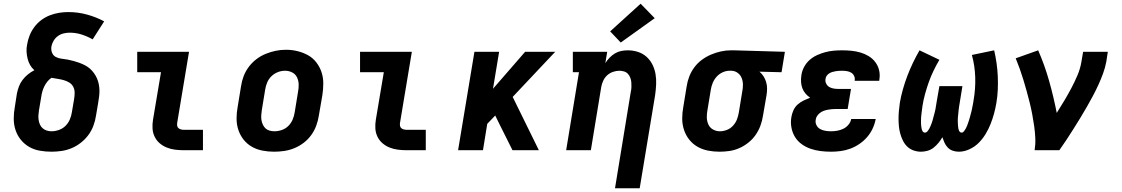

<svg xmlns="http://www.w3.org/2000/svg" viewBox="-20 -809 6040 1034"><path d="M257 8Q225 8 194 2.5Q163 -3 137 -18Q111 -33 92 -56.5Q73 -80 63.5 -109Q54 -138 54 -170Q54 -202 60 -234L71 -305Q75 -325 82 -343.5Q89 -362 101.5 -378.5Q114 -395 130 -408Q146 -421 165 -431Q151 -443 142 -459Q133 -475 128.5 -493.5Q124 -512 123 -531Q122 -550 126 -569Q130 -594 139.5 -618Q149 -642 165 -663.5Q181 -685 202.5 -701Q224 -717 248.5 -726.5Q273 -736 298 -740Q323 -744 348 -744Q400 -744 449 -730.5Q498 -717 541 -694L479 -597Q451 -613 420 -623Q389 -633 355 -633Q339 -633 322.5 -629Q306 -625 292 -615Q278 -605 269 -590Q260 -575 257 -559Q254 -542 260 -526Q266 -510 280 -502.5Q294 -495 311 -493Q328 -491 344.5 -488Q361 -485 377 -480.5Q393 -476 408 -470.5Q423 -465 437.5 -457.5Q452 -450 464 -439.5Q476 -429 485.5 -416Q495 -403 501.5 -388.5Q508 -374 511.5 -358Q515 -342 515.5 -325.5Q516 -309 514 -291.5Q512 -274 509 -257L497 -186Q493 -159 483 -132Q473 -105 456 -82Q439 -59 415.5 -40.5Q392 -22 365.5 -11Q339 0 311.5 4Q284 8 257 8ZM257 -102Q277 -102 297 -109Q317 -116 332 -130.5Q347 -145 355.5 -164.5Q364 -184 367 -204L379 -275Q382 -292 382 -309.5Q382 -327 374.5 -341.5Q367 -356 353 -364.5Q339 -373 323 -377.5Q307 -382 290 -384.5Q273 -387 257 -390Q244 -381 234.5 -369Q225 -357 218.5 -343.5Q212 -330 208 -316Q204 -302 202 -287L190 -216Q188 -203 187 -189.5Q186 -176 188 -163Q190 -150 195 -138.5Q200 -127 209.5 -118.5Q219 -110 231.5 -106Q244 -102 257 -102Z M969 0Q946 0 922.5 -3Q899 -6 878 -14.5Q857 -23 840 -37.5Q823 -52 813 -72.5Q803 -93 801.5 -116.5Q800 -140 804 -164L847 -420H719V-530H998L934 -146Q933 -138 934.5 -130.5Q936 -123 941.5 -118.5Q947 -114 954.5 -112Q962 -110 969 -110H1073V0Z M1456 8Q1424 8 1393 2Q1362 -4 1336 -19Q1310 -34 1291.5 -57.5Q1273 -81 1263.5 -110Q1254 -139 1254 -170.5Q1254 -202 1260 -234L1278 -344Q1282 -372 1292 -398.5Q1302 -425 1319.5 -448.5Q1337 -472 1360.5 -490Q1384 -508 1411 -519Q1438 -530 1465 -535.5Q1492 -541 1520 -541Q1552 -541 1582.5 -533.5Q1613 -526 1639 -511.5Q1665 -497 1683.5 -473Q1702 -449 1711.5 -420.5Q1721 -392 1721 -360Q1721 -328 1716 -296L1697 -186Q1693 -159 1683 -132Q1673 -105 1656 -81.5Q1639 -58 1615.5 -40Q1592 -22 1565 -11Q1538 0 1510.5 4Q1483 8 1456 8ZM1458 -102Q1478 -102 1498 -109Q1518 -116 1533 -131Q1548 -146 1556 -165Q1564 -184 1567 -204L1585 -314Q1589 -334 1588.5 -354.5Q1588 -375 1579.5 -392.5Q1571 -410 1553.5 -419Q1536 -428 1515 -428Q1495 -428 1476 -420.5Q1457 -413 1442 -398.5Q1427 -384 1419 -365Q1411 -346 1408 -326L1390 -216Q1388 -203 1387 -189Q1386 -175 1388 -162.5Q1390 -150 1395.5 -138Q1401 -126 1410 -117.5Q1419 -109 1432 -105.5Q1445 -102 1458 -102Z M2169 0Q2146 0 2122.5 -3Q2099 -6 2078 -14.5Q2057 -23 2040 -37.5Q2023 -52 2013 -72.5Q2003 -93 2001.5 -116.5Q2000 -140 2004 -164L2047 -420H1919V-530H2198L2134 -146Q2133 -138 2134.5 -130.5Q2136 -123 2141.5 -118.5Q2147 -114 2154.5 -112Q2162 -110 2169 -110H2273V0Z M2447 0 2535 -530H2668L2635 -331L2808 -530H2970L2741 -287L2882 0H2740L2669 -142L2647 -187L2604 -142L2581 0Z M3292 205 3377 -314Q3380 -327 3380.5 -340Q3381 -353 3380 -365.5Q3379 -378 3374.5 -390Q3370 -402 3362 -411Q3354 -420 3341.5 -424Q3329 -428 3316 -428Q3299 -428 3281.5 -422Q3264 -416 3250.5 -404Q3237 -392 3229 -375Q3221 -358 3218 -341L3162 0H3029L3098 -420H3065V-530H3250L3240 -469Q3250 -485 3263 -498.5Q3276 -512 3292 -521.5Q3308 -531 3325.5 -534.5Q3343 -538 3361 -538Q3389 -538 3415.5 -529.5Q3442 -521 3462 -503Q3482 -485 3494 -460.5Q3506 -436 3510.5 -409Q3515 -382 3513.5 -353Q3512 -324 3508 -296L3425 205ZM3323 -580 3266 -640 3430 -789 3506 -711Z M3855 8Q3823 8 3792.5 2Q3762 -4 3736 -19Q3710 -34 3691.5 -57.5Q3673 -81 3663.5 -110Q3654 -139 3654 -170.5Q3654 -202 3660 -234L3678 -344Q3682 -371 3692 -397Q3702 -423 3719 -446Q3736 -469 3759.5 -486.5Q3783 -504 3809 -515Q3835 -526 3862 -532Q3889 -538 3916 -538Q3920 -538 3924.5 -538Q3929 -538 3933 -538L4207 -530L4189 -420L4070 -423Q4083 -412 4092 -398Q4101 -384 4106 -367Q4111 -350 4111 -332Q4111 -314 4108 -296L4089 -186Q4085 -159 4075.5 -133Q4066 -107 4050 -83.5Q4034 -60 4011 -41.5Q3988 -23 3962 -11.5Q3936 0 3909 4Q3882 8 3855 8ZM3857 -102Q3876 -102 3895 -109.5Q3914 -117 3928 -132.5Q3942 -148 3949 -166.5Q3956 -185 3959 -204L3977 -314Q3981 -333 3981 -352Q3981 -371 3974.5 -388Q3968 -405 3953.5 -416Q3939 -427 3920 -428H3915Q3913 -428 3911.5 -428Q3910 -428 3909 -428Q3890 -428 3871.5 -419.5Q3853 -411 3839.5 -396Q3826 -381 3818.5 -363Q3811 -345 3808 -326L3790 -216Q3786 -196 3786.5 -176Q3787 -156 3795 -138.5Q3803 -121 3820 -111.5Q3837 -102 3857 -102Z M4456 8Q4427 8 4399 4.5Q4371 1 4345 -8Q4319 -17 4297 -33Q4275 -49 4261 -72Q4247 -95 4242 -123Q4237 -151 4242 -179Q4245 -197 4253 -215Q4261 -233 4275.5 -246Q4290 -259 4307.5 -267.5Q4325 -276 4343 -283Q4329 -292 4318 -305Q4307 -318 4301 -334Q4295 -350 4294 -368.5Q4293 -387 4296 -405Q4299 -427 4310.5 -448.5Q4322 -470 4340 -486Q4358 -502 4380 -512Q4402 -522 4424.5 -528Q4447 -534 4470 -536Q4493 -538 4515 -538Q4541 -538 4566 -535.5Q4591 -533 4614.5 -526Q4638 -519 4658.5 -506.5Q4679 -494 4693.5 -475Q4708 -456 4714 -432Q4720 -408 4716 -383Q4716 -380 4715.5 -378Q4715 -376 4715 -374H4583Q4583 -375 4583 -375.5Q4583 -376 4583 -377Q4585 -389 4579.5 -400.5Q4574 -412 4563.5 -418Q4553 -424 4540.5 -426Q4528 -428 4515 -428Q4507 -428 4498 -427.5Q4489 -427 4480.5 -425.5Q4472 -424 4463 -421.5Q4454 -419 4446 -414Q4438 -409 4432.5 -401.5Q4427 -394 4426 -385Q4423 -372 4429 -359.5Q4435 -347 4446 -340.5Q4457 -334 4470.5 -332Q4484 -330 4498 -330H4563L4545 -222H4480Q4470 -222 4459 -221Q4448 -220 4437.5 -218Q4427 -216 4416 -212Q4405 -208 4396 -201Q4387 -194 4380.5 -184.5Q4374 -175 4373 -164Q4370 -149 4377 -135Q4384 -121 4397 -114Q4410 -107 4425 -104.5Q4440 -102 4456 -102Q4472 -102 4489 -105Q4506 -108 4521.5 -115.5Q4537 -123 4549 -137Q4561 -151 4564 -168H4696Q4691 -141 4679.5 -116.5Q4668 -92 4650 -71Q4632 -50 4608.5 -34Q4585 -18 4559.5 -8.5Q4534 1 4507.5 4.5Q4481 8 4456 8Z M4940 8Q4919 8 4899.5 1Q4880 -6 4866 -19.5Q4852 -33 4843 -51Q4834 -69 4828.5 -88.5Q4823 -108 4821 -128.5Q4819 -149 4819 -170Q4819 -191 4821 -212.5Q4823 -234 4826 -255Q4832 -291 4842.5 -328Q4853 -365 4866.5 -400.5Q4880 -436 4896.5 -470.5Q4913 -505 4932 -538L5039 -487Q5022 -458 5007.5 -428Q4993 -398 4982 -367Q4971 -336 4962 -303.5Q4953 -271 4948 -239Q4947 -231 4946 -223.5Q4945 -216 4944 -208Q4943 -200 4942 -192Q4941 -184 4940.5 -176.5Q4940 -169 4940 -161Q4940 -153 4940 -145.5Q4940 -138 4941 -130.5Q4942 -123 4943.5 -115.5Q4945 -108 4949 -101.5Q4953 -95 4961 -95Q4969 -95 4974.5 -101.5Q4980 -108 4984 -115Q4988 -122 4991 -129.5Q4994 -137 4997 -144.5Q5000 -152 5002 -159.5Q5004 -167 5006 -174.5Q5008 -182 5010 -189.5Q5012 -197 5014 -204.5Q5016 -212 5017.5 -219.5Q5019 -227 5020 -234.5Q5021 -242 5022.5 -249.5Q5024 -257 5025 -265L5039 -345H5163L5150 -265Q5149 -257 5147.5 -249.5Q5146 -242 5145 -234.5Q5144 -227 5143 -219.5Q5142 -212 5141.5 -204.5Q5141 -197 5140 -189.5Q5139 -182 5138.5 -174.5Q5138 -167 5138 -159.5Q5138 -152 5138.5 -144.5Q5139 -137 5139.5 -129.5Q5140 -122 5141.5 -115Q5143 -108 5147 -101.5Q5151 -95 5159 -95Q5166 -95 5171.5 -102Q5177 -109 5181 -116.5Q5185 -124 5188 -131.5Q5191 -139 5193.5 -146.5Q5196 -154 5198.5 -161.5Q5201 -169 5203 -176.5Q5205 -184 5207 -191.5Q5209 -199 5211 -206.5Q5213 -214 5214.5 -222Q5216 -230 5217.5 -237.5Q5219 -245 5220.5 -252.5Q5222 -260 5223 -268Q5234 -331 5232 -393Q5230 -455 5214 -513L5334 -538Q5342 -503 5347 -468Q5352 -433 5353.5 -397.5Q5355 -362 5353.5 -326.5Q5352 -291 5346 -255Q5341 -226 5333.5 -198Q5326 -170 5315 -142Q5304 -114 5288 -87.5Q5272 -61 5250.5 -39.5Q5229 -18 5200.5 -5Q5172 8 5144 8Q5126 8 5110.5 2.5Q5095 -3 5084 -14.5Q5073 -26 5066.5 -40.5Q5060 -55 5055 -70Q5046 -54 5034 -39.5Q5022 -25 5007.5 -13.5Q4993 -2 4975 3Q4957 8 4940 8Z M5552 0Q5557 -33 5555.5 -65.5Q5554 -98 5549.5 -130Q5545 -162 5539 -193.5Q5533 -225 5525.5 -255.5Q5518 -286 5509.5 -316.5Q5501 -347 5492 -377Q5483 -407 5472.5 -436.5Q5462 -466 5450 -495L5571 -538Q5606 -458 5630 -373Q5654 -288 5671 -201Q5692 -234 5712 -267.5Q5732 -301 5750 -335Q5768 -369 5783 -404.5Q5798 -440 5804 -477L5813 -530H5946L5938 -477Q5932 -445 5920.5 -413.5Q5909 -382 5895 -351.5Q5881 -321 5865 -291Q5849 -261 5832 -231.5Q5815 -202 5797 -172.5Q5779 -143 5761 -114.5Q5743 -86 5724 -57Q5705 -28 5685 0Z"/></svg>

Font: Iosevka Slab XBdExObl
Style: Regular
Weight: 800
Width: 7
Italic angle: -9°
Monospace: yes
Designer: Belleve Invis
Foundry: Belleve Invis
Version: Version 11.1.0; ttfautohint (v1.8.3)